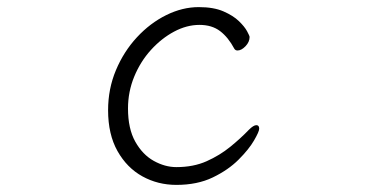

<svg xmlns="http://www.w3.org/2000/svg" viewBox="-20 -504 1040 540"><path d="M709 -142Q709 -134 694.5 -109Q680 -84 651 -55Q622 -26 578.5 -5Q535 16 476 16Q424 16 380.5 -8Q337 -32 310.5 -79Q284 -126 284 -194Q284 -254 306 -306.5Q328 -359 365 -399Q402 -439 447.5 -461.5Q493 -484 539 -484Q581 -484 608.5 -472Q636 -460 652 -444.5Q668 -429 675 -416Q682 -403 682 -400Q682 -386 670.5 -374Q659 -362 648 -362Q642 -362 639 -367Q622 -399 599 -416.5Q576 -434 541 -434Q505 -434 469.5 -415Q434 -396 404.5 -363.5Q375 -331 357.5 -288.5Q340 -246 340 -199Q340 -142 360.5 -105.5Q381 -69 412.5 -51.5Q444 -34 476 -34Q524 -34 561 -50.5Q598 -67 627.5 -91Q657 -115 680 -139Q693 -152 701 -152Q709 -152 709 -142Z"/></svg>

Font: Moon Stars Kai T Light
Style: Regular
Weight: 300
Designer: GuiWonder
Version: Version 1.101